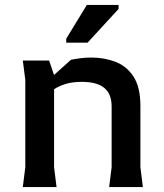

<svg xmlns="http://www.w3.org/2000/svg" viewBox="-20 -754 663 774"><path d="M420 0 430 -80V-325Q430 -375 400.5 -399.5Q371 -424 310 -424Q272 -424 244.5 -415.5Q217 -407 199 -395Q181 -383 169 -371V-426L266 -513Q286 -517 306 -519.5Q326 -522 348 -522Q400 -522 445 -505Q490 -488 518 -445.5Q546 -403 546 -327V-80L556 0ZM72 0 82 -80V-432L72 -510H178L198 -451V-80L208 0ZM333 -582H247V-598L330 -734H458V-718Z"/></svg>

Font: AR One Sans SemiBold
Style: Regular
Weight: 600
Designer: Niteesh Yadav
Foundry: Niteesh Yadav
Version: Version 1.001;gftools[0.9.33]